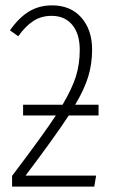

<svg xmlns="http://www.w3.org/2000/svg" viewBox="-20 -695 423 715"><path d="M236 -265Q210 -225 167.5 -166Q125 -107 75 -41H338L331 0H25V-40Q140 -192 188 -265H66V-305H213Q249 -366 263 -411.5Q277 -457 277 -509Q277 -569 249 -602.5Q221 -636 172 -636Q134 -636 104.5 -617Q75 -598 48 -560L17 -582Q51 -630 88.5 -652.5Q126 -675 174 -675Q243 -675 283 -629.5Q323 -584 323 -510Q323 -457 308.5 -409.5Q294 -362 260 -305H347V-265Z"/></svg>

Font: Fira Sans Extra Condensed ExtraLight
Style: Regular
Weight: 275
Width: 1
Designer: Carrois Corporate & Edenspiekermann AG
Foundry: Carrois Corporate GbR & Edenspiekermann AG
Version: Version 4.203